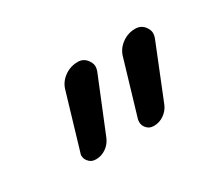

<svg xmlns="http://www.w3.org/2000/svg" viewBox="-58 -682 616 527"><g transform="rotate(-30 250.0 -418.5)"><path d="M178.7 -327.1Q171.9 -310.5 157.2 -300.3Q142.6 -290 125 -290Q109.4 -290 100.6 -301.8Q94.7 -309.6 94.7 -319.3Q94.7 -323.2 96.7 -328.1L146.5 -496.1Q152.3 -518.6 171.4 -532.7Q190.4 -546.9 214.8 -546.9Q233.4 -546.9 244.1 -531.2Q251 -521.5 251 -511.7Q251 -504.9 248 -497.1ZM362.3 -327.1Q355.5 -310.5 340.8 -300.3Q326.2 -290 308.6 -290Q293 -290 284.2 -301.8Q278.3 -309.6 278.3 -319.3Q278.3 -323.2 279.3 -328.1L329.1 -496.1Q335 -518.6 354 -532.7Q373 -546.9 396.5 -546.9Q416 -546.9 426.8 -531.2Q433.6 -521.5 433.6 -511.7Q433.6 -504.9 430.7 -497.1Z"/></g></svg>

Font: Rounded Mgen+ 1m regular
Style: Regular
Weight: 400
Designer: [Source Han Sans]
Ryoko NISHIZUKA  (kana & ideographs); Paul D. Hunt (Latin, Greek & Cyrillic); Wenlong ZHANG  (bopomofo
Version: Version 1.059.20150602